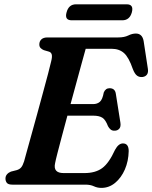

<svg xmlns="http://www.w3.org/2000/svg" viewBox="-20 -878 724 913"><path d="M386.5 0H39Q19.5 0 12.8 -8.2Q6 -16.5 6 -29Q6 -40.5 13.2 -49Q20.5 -57.5 32 -62L59.5 -69Q73 -73 80.5 -81.8Q88 -90.5 94.5 -110.5Q98 -123 107.2 -156.8Q116.5 -190.5 129.5 -237.2Q142.5 -284 156.8 -336Q171 -388 184.5 -437.8Q198 -487.5 208.5 -527Q219 -566.5 223.5 -587Q229 -608.5 226 -619Q223 -629.5 212.5 -632.5L188.5 -639.5Q180 -643 173.5 -649.2Q167 -655.5 167 -666.5Q167 -681.5 176.8 -690.8Q186.5 -700 206 -700H542.5Q571 -700 589.8 -709.2Q608.5 -718.5 626 -718.5Q656.5 -718.5 663 -683L683 -552Q686 -534 679.2 -524Q672.5 -514 658.5 -512Q643 -510 631.8 -518.2Q620.5 -526.5 611.5 -550Q592.5 -605.5 569.5 -625.8Q546.5 -646 511 -646H387.5Q380.5 -621.5 369.2 -580Q358 -538.5 344 -487.5Q330 -436.5 315.5 -383H422.5Q442.5 -383 455 -394Q467.5 -405 473.5 -438.5Q482 -458.5 501 -458.5Q527.5 -458.5 531 -431L552.5 -295Q555.5 -275 547 -265.8Q538.5 -256.5 525 -256.5Q513.5 -256 506 -262.2Q498.5 -268.5 493.5 -278Q482 -308.5 466.8 -318.2Q451.5 -328 423 -328H300.5Q286.5 -276 274.2 -229.8Q262 -183.5 253.2 -149.8Q244.5 -116 242 -102Q231.5 -55 282.5 -55H381.5Q433.5 -55 465.8 -78.5Q498 -102 527 -165.5Q543.5 -196 564.5 -196Q592 -196 592 -159.5Q591 -112 573.8 -72.2Q556.5 -32.5 527.5 -8.5Q498.5 15.5 462 15.5Q443 15.5 426.5 7.8Q410 0 386.5 0ZM296.5 -819Q306.5 -857.5 341.5 -857.5H582.5Q617 -857.5 607 -819.5Q596.5 -781.5 561.5 -781.5H321Q286 -781.5 296.5 -819Z"/></svg>

Font: Fraunces 9pt Soft SemiBold
Style: Italic
Weight: 600
Italic angle: -16°
Version: Version 1.000;[b76b70a41]